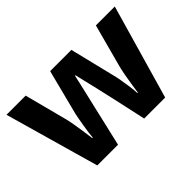

<svg xmlns="http://www.w3.org/2000/svg" viewBox="-96 -797 1048 1048"><g transform="rotate(-45 428.0 -273.0)"><path d="M485 -191Q481 -208 473.5 -241.5Q466 -275 457 -313.5Q448 -352 440 -384.5Q432 -417 429 -432H425Q422 -417 414.5 -384.5Q407 -352 398 -313.5Q389 -275 381 -241Q373 -207 369 -189L325 0H165L10 -546H158L221 -304Q228 -279 233.5 -244Q239 -209 244 -176.5Q249 -144 251 -125H255Q256 -139 259 -162.5Q262 -186 266.5 -211Q271 -236 274.5 -256.5Q278 -277 280 -284L347 -546H511L575 -284Q579 -270 584.5 -239Q590 -208 594.5 -176Q599 -144 599 -125H603Q605 -142 610 -174.5Q615 -207 621.5 -243Q628 -279 635 -304L700 -546H846L689 0H527Z"/></g></svg>

Font: Noto Sans Sora Sompeng
Style: Bold
Weight: 700
Designer: Monotype Design Team. David Williams.
Foundry: Monotype Imaging Inc.
Version: Version 2.101